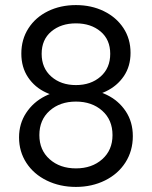

<svg xmlns="http://www.w3.org/2000/svg" viewBox="-20 -728 598 756"><path d="M279 -65Q342 -65 382.5 -101Q423 -137 423 -196Q423 -256 382.5 -292Q342 -328 279 -328Q216 -328 175.5 -292Q135 -256 135 -196Q135 -137 175.5 -101Q216 -65 279 -65ZM279 -393Q338 -393 376 -426.5Q414 -460 414 -516Q414 -572 376 -604Q338 -636 279 -636Q220 -636 182 -604Q144 -572 144 -516Q144 -460 182 -426.5Q220 -393 279 -393ZM503 -192Q503 -134 474 -88.5Q445 -43 393.5 -17.5Q342 8 279 8Q216 8 164.5 -17Q113 -42 84 -86.5Q55 -131 55 -187Q55 -241 83 -283.5Q111 -326 157.5 -349.5Q204 -373 259 -373V-343Q206 -343 161.5 -363.5Q117 -384 90.5 -423.5Q64 -463 64 -517Q64 -573 92 -616.5Q120 -660 169 -684Q218 -708 279 -708Q340 -708 389 -684Q438 -660 466 -617.5Q494 -575 494 -520Q494 -467 467.5 -428Q441 -389 396.5 -368Q352 -347 299 -347V-377Q354 -377 400.5 -354.5Q447 -332 475 -290Q503 -248 503 -192Z"/></svg>

Font: TASA Explorer VF
Style: Regular
Weight: 400
Designer: Weizhong Zhang
Foundry: Local Remote
Version: Version 1.000;Glyphs 3.2 (3192)